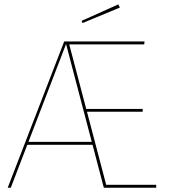

<svg xmlns="http://www.w3.org/2000/svg" viewBox="-20 -874 793 894"><path d="M538 -838.7 531 -853.6 359.9 -776.9 364.3 -766.7ZM474.4 -13.6 385 -353.6H644.4V-366.7H381.5L302.4 -667.3H651.4L653.1 -680.9H278.9L15.9 0H30.3L107.1 -199.9H410.9L463.4 0H707.3V-13.6ZM112.4 -213.4 287.6 -669 407.3 -213.4Z"/></svg>

Font: Fira Sans Hair
Style: Regular
Weight: 100
Designer: bBox Type GmbH & Carrois Corporate GbR & Edenspiekermann AG
Foundry: bBox Type GmbH & Carrois Corporate GbR & Edenspiekermann AG
Version: Version 4.300;PS 004.300;hotconv 1.0.88;makeotf.lib2.5.64775